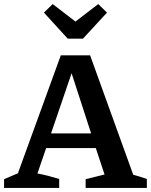

<svg xmlns="http://www.w3.org/2000/svg" viewBox="-24 -924 742 944"><path d="M631 -65Q648 -60 665 -55Q682 -50 698 -44V0H397V-43L490 -66L447 -196H203L160 -71Q188 -66 214.5 -59Q241 -52 267 -44V0H-4V-43L64 -72L275 -652H419ZM227 -268H424L328 -564ZM309 -734 192 -862 235 -904 347 -818 459 -904 502 -862 384 -734Z"/></svg>

Font: Piazzolla SC SemiBold
Style: Regular
Weight: 600
Designer: Juan Pablo del Peral
Foundry: Huerta Tipografica
Version: Version 1.330